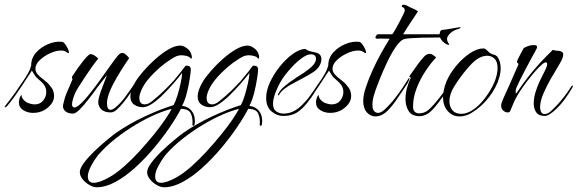

<svg xmlns="http://www.w3.org/2000/svg" viewBox="-44 -478 2446 813"><path d="M96 0Q73 0 54.5 -11.5Q36 -23 36 -45Q36 -53 39 -62Q42 -72 47 -77Q47 -66 54 -57.5Q61 -49 70 -44Q79 -40 87.5 -38Q96 -36 103 -36Q126 -36 139 -52.5Q152 -69 152 -88Q152 -105 143 -118Q137 -126 130 -132.5Q123 -139 115 -146Q109 -151 104 -158Q99 -165 91 -179L49 -115Q34 -93 21 -74Q8 -55 -13 -30Q-19 -23 -22.5 -23.5Q-26 -24 -21 -31Q2 -60 17 -81Q32 -102 52 -132Q62 -146 72.5 -164Q83 -182 88 -201Q88 -232 109 -255.5Q130 -279 160.5 -291.5Q191 -304 218 -301Q224 -301 231 -292Q238 -283 243 -272.5Q248 -262 248 -256Q248 -253 246 -253Q243 -253 238 -257Q230 -264 214 -264Q193 -264 168 -252.5Q143 -241 124.5 -223.5Q106 -206 106 -187Q106 -173 117.5 -161Q129 -149 143.5 -138.5Q158 -128 167 -116Q177 -105 181 -94Q185 -83 185 -72Q185 -53 173 -37.5Q161 -22 144 -12Q123 0 96 0Z M266 3Q244 3 232.5 -7Q221 -17 223 -33Q225 -44 229 -58Q233 -72 239 -86L263 -142Q262 -144 261.5 -145.5Q261 -147 261 -148Q260 -152 262 -155Q288 -195 310 -222Q332 -249 339 -249Q353 -249 372 -230Q359 -214 345 -194.5Q331 -175 318 -155Q304 -134 288.5 -109.5Q273 -85 267 -65Q261 -47 261 -37Q261 -23 271 -23Q284 -23 309 -50Q326 -68 346.5 -94.5Q367 -121 386 -148Q406 -176 423.5 -200.5Q441 -225 453 -240Q464 -254 473 -254Q486 -254 503 -232Q489 -212 469 -180.5Q449 -149 432.5 -116.5Q416 -84 411 -59Q410 -55 409.5 -51Q409 -47 409 -42Q409 -13 424 -13Q432 -13 443.5 -22Q455 -31 466 -43Q477 -55 483 -63Q515 -106 544 -152Q550 -161 552 -161Q554 -161 553.5 -157.5Q553 -154 552 -152Q532 -119 505.5 -80Q479 -41 453 -16Q439 -2 425 -2Q398 -2 385 -15Q372 -28 372 -44Q372 -54 375 -65.5Q378 -77 382 -89L409 -160Q394 -141 384 -128.5Q374 -116 366 -105Q359 -95 350 -82.5Q341 -70 331 -58Q312 -33 294 -15Q276 3 266 3Z M365 315Q351 315 334 305Q317 295 305.5 280.5Q294 266 294 251Q294 235 312 211Q330 187 356 162Q382 137 407.5 116Q433 95 448 84Q505 45 568 15.5Q631 -14 691 -33Q699 -47 707 -73Q715 -99 721 -126Q727 -153 727 -169Q712 -149 690.5 -124.5Q669 -100 646 -77Q623 -54 600.5 -39Q578 -24 561 -24Q540 -24 524 -35Q508 -46 508 -70Q508 -82 513 -97Q518 -112 529 -131Q541 -151 563.5 -177Q586 -203 613.5 -227.5Q641 -252 669 -268.5Q697 -285 719 -285Q732 -285 746.5 -274.5Q761 -264 765 -251Q769 -241 768.5 -236.5Q768 -232 767 -230Q765 -228 761 -233Q758 -238 746.5 -241Q735 -244 723 -244Q718 -244 713 -243Q708 -242 703 -240Q682 -230 657 -211.5Q632 -193 609 -170Q575 -136 560.5 -108.5Q546 -81 546 -64Q546 -36 569 -36Q583 -36 599 -49Q628 -72 651 -94.5Q674 -117 692 -137Q709 -157 721.5 -173Q734 -189 742 -200Q757 -200 760.5 -195Q764 -190 764 -184Q764 -174 759.5 -145Q755 -116 747 -84Q739 -52 727 -30Q754 -26 767.5 -8.5Q781 9 781 32Q781 36 781 40Q781 44 780 48Q779 55 774.5 54.5Q770 54 771 48Q773 22 764 2.5Q755 -17 722 -17Q704 18 674 62Q644 106 606.5 150.5Q569 195 527.5 232.5Q486 270 444.5 292.5Q403 315 365 315ZM353 296Q377 296 418 273Q447 257 480 228Q513 199 545.5 163.5Q578 128 606.5 93Q635 58 655 28.5Q675 -1 683 -17Q656 -11 616 6Q576 23 531.5 49.5Q487 76 445 109Q403 142 371 179Q354 201 341 226Q328 251 328 269Q328 296 353 296Z M650 315Q636 315 619 305Q602 295 590.5 280.5Q579 266 579 251Q579 235 597 211Q615 187 641 162Q667 137 692.5 116Q718 95 733 84Q790 45 853 15.5Q916 -14 976 -33Q984 -47 992 -73Q1000 -99 1006 -126Q1012 -153 1012 -169Q997 -149 975.5 -124.5Q954 -100 931 -77Q908 -54 885.5 -39Q863 -24 846 -24Q825 -24 809 -35Q793 -46 793 -70Q793 -82 798 -97Q803 -112 814 -131Q826 -151 848.5 -177Q871 -203 898.5 -227.5Q926 -252 954 -268.5Q982 -285 1004 -285Q1017 -285 1031.5 -274.5Q1046 -264 1050 -251Q1054 -241 1053.5 -236.5Q1053 -232 1052 -230Q1050 -228 1046 -233Q1043 -238 1031.5 -241Q1020 -244 1008 -244Q1003 -244 998 -243Q993 -242 988 -240Q967 -230 942 -211.5Q917 -193 894 -170Q860 -136 845.5 -108.5Q831 -81 831 -64Q831 -36 854 -36Q868 -36 884 -49Q913 -72 936 -94.5Q959 -117 977 -137Q994 -157 1006.5 -173Q1019 -189 1027 -200Q1042 -200 1045.5 -195Q1049 -190 1049 -184Q1049 -174 1044.5 -145Q1040 -116 1032 -84Q1024 -52 1012 -30Q1039 -26 1052.5 -8.5Q1066 9 1066 32Q1066 36 1066 40Q1066 44 1065 48Q1064 55 1059.5 54.5Q1055 54 1056 48Q1058 22 1049 2.5Q1040 -17 1007 -17Q989 18 959 62Q929 106 891.5 150.5Q854 195 812.5 232.5Q771 270 729.5 292.5Q688 315 650 315ZM638 296Q662 296 703 273Q732 257 765 228Q798 199 830.5 163.5Q863 128 891.5 93Q920 58 940 28.5Q960 -1 968 -17Q941 -11 901 6Q861 23 816.5 49.5Q772 76 730 109Q688 142 656 179Q639 201 626 226Q613 251 613 269Q613 296 638 296Z M1155 13Q1128 13 1105.5 -6.5Q1083 -26 1083 -64Q1083 -94 1099 -129Q1115 -164 1140.5 -196Q1166 -228 1195 -249Q1224 -270 1249 -271Q1253 -267 1258.5 -265Q1264 -263 1269 -261L1295 -255Q1317 -249 1317 -227Q1317 -214 1308.5 -199Q1300 -184 1283 -173Q1274 -167 1263.5 -161Q1253 -155 1242 -149L1197 -125Q1176 -114 1160 -101.5Q1144 -89 1137 -75Q1137 -75 1134.5 -74.5Q1132 -74 1133 -78Q1140 -95 1160.5 -112.5Q1181 -130 1202 -143Q1212 -151 1222.5 -157Q1233 -163 1243 -170Q1253 -177 1262.5 -184.5Q1272 -192 1279 -199Q1287 -207 1290.5 -215Q1294 -223 1294 -229Q1294 -248 1272 -248Q1258 -248 1240 -236Q1218 -221 1198 -200.5Q1178 -180 1160 -156Q1141 -130 1126.5 -96Q1112 -62 1112 -39Q1112 -16 1125.5 -6.5Q1139 3 1157 3Q1182 3 1205 -10Q1222 -20 1237 -35.5Q1252 -51 1262 -63Q1270 -73 1280.5 -87Q1291 -101 1295 -108Q1297 -110 1298 -108Q1299 -106 1299 -105Q1295 -98 1285.5 -82.5Q1276 -67 1258 -44Q1237 -17 1214 -2Q1191 13 1155 13Z M1354 0Q1331 0 1312.5 -11.5Q1294 -23 1294 -45Q1294 -53 1297 -62Q1300 -72 1305 -77Q1305 -66 1312 -57.5Q1319 -49 1328 -44Q1337 -40 1345.5 -38Q1354 -36 1361 -36Q1384 -36 1397 -52.5Q1410 -69 1410 -88Q1410 -105 1401 -118Q1395 -126 1388 -132.5Q1381 -139 1373 -146Q1367 -151 1362 -158Q1357 -165 1349 -179L1307 -115Q1292 -93 1279 -74Q1266 -55 1245 -30Q1239 -23 1235.5 -23.5Q1232 -24 1237 -31Q1260 -60 1275 -81Q1290 -102 1310 -132Q1320 -146 1330.5 -164Q1341 -182 1346 -201Q1346 -232 1367 -255.5Q1388 -279 1418.5 -291.5Q1449 -304 1476 -301Q1482 -301 1489 -292Q1496 -283 1501 -272.5Q1506 -262 1506 -256Q1506 -253 1504 -253Q1501 -253 1496 -257Q1488 -264 1472 -264Q1451 -264 1426 -252.5Q1401 -241 1382.5 -223.5Q1364 -206 1364 -187Q1364 -173 1375.5 -161Q1387 -149 1401.5 -138.5Q1416 -128 1425 -116Q1435 -105 1439 -94Q1443 -83 1443 -72Q1443 -53 1431 -37.5Q1419 -22 1402 -12Q1381 0 1354 0Z M1546 15Q1525 15 1509.5 -2Q1494 -19 1494 -51Q1494 -75 1505.5 -109.5Q1517 -144 1534.5 -182.5Q1552 -221 1571.5 -255.5Q1591 -290 1606 -314Q1589 -314 1576 -314.5Q1563 -315 1555 -314Q1548 -314 1546.5 -316.5Q1545 -319 1546 -320Q1546 -323 1549.5 -328Q1553 -333 1556 -333H1617Q1622 -339 1630.5 -354Q1639 -369 1648 -386Q1657 -403 1663.5 -416.5Q1670 -430 1670 -433Q1670 -442 1664 -446Q1660 -448 1660 -448Q1659 -448 1659 -448.5Q1659 -449 1658 -449Q1657 -450 1657 -452Q1657 -455 1660 -456.5Q1663 -458 1665 -458Q1671 -458 1676.5 -455.5Q1682 -453 1695 -446Q1701 -443 1707.5 -440.5Q1714 -438 1718 -435L1726 -430Q1720 -420 1707.5 -402Q1695 -384 1683 -365Q1671 -346 1663 -333H1842Q1854 -333 1854 -330Q1854 -327 1845.5 -323.5Q1837 -320 1833 -320Q1820 -319 1796.5 -319Q1773 -319 1746.5 -318.5Q1720 -318 1697.5 -316.5Q1675 -315 1666 -312Q1651 -307 1632 -279.5Q1613 -252 1595.5 -215Q1578 -178 1564 -143Q1561 -135 1553.5 -116Q1546 -97 1539.5 -75Q1533 -53 1533 -34Q1533 -16 1540 -8Q1547 0 1557 0Q1569 0 1584.5 -14Q1600 -28 1619 -50Q1639 -75 1656.5 -100.5Q1674 -126 1679 -135Q1687 -148 1689 -148Q1690 -148 1690 -147.5Q1690 -147 1690 -147Q1690 -144 1687 -136.5Q1684 -129 1681 -124Q1663 -98 1642 -66Q1621 -34 1599 -11Q1573 15 1546 15Z M1851 -289Q1836 -295 1825.5 -308.5Q1815 -322 1818 -338Q1820 -347 1823.5 -349.5Q1827 -352 1844 -353L1897 -362Q1906 -364 1906 -362Q1906 -358 1899 -356Q1883 -352 1871 -344Q1859 -336 1851 -322Q1849 -319 1849 -313Q1849 -307 1851.5 -301.5Q1854 -296 1857 -292Q1860 -288 1857.5 -288Q1855 -288 1851 -289ZM1734 14Q1700 14 1686.5 -7.5Q1673 -29 1673 -59Q1673 -82 1679.5 -106Q1686 -130 1696 -149Q1687 -153 1690 -156Q1697 -166 1707.5 -181Q1718 -196 1729 -211Q1742 -228 1752.5 -239Q1763 -250 1775 -250Q1783 -250 1789.5 -245Q1796 -240 1803 -235Q1780 -211 1757 -176Q1734 -141 1719.5 -102.5Q1705 -64 1705 -27Q1705 -11 1712.5 -4.5Q1720 2 1731 2Q1754 2 1772 -14Q1791 -31 1816.5 -63.5Q1842 -96 1865 -132Q1871 -140 1874.5 -141Q1878 -142 1875 -137Q1867 -121 1850.5 -96.5Q1834 -72 1816 -48Q1798 -24 1785 -11Q1772 2 1758.5 8Q1745 14 1734 14Z M1902 15Q1873 15 1852.5 -7Q1832 -29 1832 -67Q1832 -81 1835.5 -97.5Q1839 -114 1846 -132Q1861 -167 1887.5 -199Q1914 -231 1945 -252Q1976 -273 2004 -273Q2007 -273 2011 -270.5Q2015 -268 2017 -266L2022 -261Q2034 -249 2045.5 -247Q2057 -245 2064 -235Q2076 -216 2076 -189Q2076 -152 2053.5 -108.5Q2031 -65 1993 -30Q1974 -13 1951 1Q1928 15 1902 15ZM1909 4Q1933 4 1958 -12.5Q1983 -29 2004.5 -56Q2026 -83 2041.5 -113Q2057 -143 2061 -170Q2062 -175 2062.5 -180.5Q2063 -186 2063 -190Q2063 -217 2050 -229.5Q2037 -242 2019 -242Q2000 -242 1980 -230Q1961 -219 1932 -184.5Q1903 -150 1880 -113Q1859 -80 1859 -49Q1859 -27 1871.5 -11.5Q1884 4 1909 4Z M2263 13Q2237 13 2226.5 -2.5Q2216 -18 2216 -39Q2216 -63 2223.5 -87.5Q2231 -112 2240.5 -132.5Q2250 -153 2256 -164Q2273 -196 2273 -206Q2273 -217 2263 -213Q2255 -210 2241 -196Q2227 -182 2212 -164Q2197 -146 2185.5 -131Q2174 -116 2171 -111Q2143 -71 2132 -45Q2121 -19 2116 -7Q2114 -2 2105 -2Q2096 -2 2087 -9.5Q2078 -17 2078 -32Q2078 -40 2087 -60.5Q2096 -81 2109 -109Q2121 -136 2133 -163.5Q2145 -191 2152 -207Q2145 -213 2145 -216Q2145 -219 2146 -221Q2148 -226 2154 -237.5Q2160 -249 2166 -260.5Q2172 -272 2174 -275Q2177 -277 2189.5 -282Q2202 -287 2214 -287H2218Q2230 -287 2230 -280Q2230 -273 2223 -262Q2220 -257 2209 -236.5Q2198 -216 2184 -190Q2170 -164 2158.5 -140.5Q2147 -117 2142 -105Q2139 -96 2139.5 -87.5Q2140 -79 2144 -85Q2172 -127 2196 -157Q2220 -187 2244 -213Q2268 -239 2297 -267Q2307 -263 2318 -263Q2329 -263 2337 -257Q2341 -254 2341 -247Q2341 -233 2324.5 -205.5Q2308 -178 2288 -144Q2273 -118 2258 -84Q2243 -50 2243 -25Q2243 -12 2247.5 -3.5Q2252 5 2262 5Q2271 5 2282 -2Q2290 -7 2317 -35.5Q2344 -64 2376 -113Q2379 -116 2380 -116Q2382 -116 2382 -114Q2382 -112 2379 -106Q2346 -50 2313.5 -18.5Q2281 13 2263 13Z"/></svg>

Font: The Nautigal
Style: Regular
Weight: 400
Designer: Robert E. Leuschke
Foundry: Robert E. Leuschke
Version: Version 1.100; ttfautohint (v1.8.3)